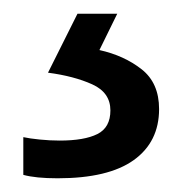

<svg xmlns="http://www.w3.org/2000/svg" viewBox="-20 -20 265 280"><path d="M212 139Q212 187 175 213.5Q138 240 64 240Q32 240 14 235V180Q23 182 38 183.5Q53 185 67 185Q103 185 122 175.5Q141 166 141 141Q141 115 114.5 103Q88 91 50 86L93 0H151L125 53Q161 61 186.5 81Q212 101 212 139Z"/></svg>

Font: Noto Sans Cypro Minoan
Style: Regular
Weight: 400
Designer: David Williams
Foundry: David Williams
Version: Version 1.503; ttfautohint (v1.8.4.7-5d5b)